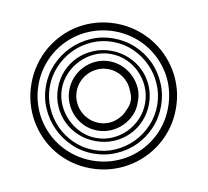

<svg xmlns="http://www.w3.org/2000/svg" viewBox="-52 -556 526 486"><g transform="rotate(10 210.5 -313.0)"><path d="M396 -312Q396 -286.1 389.3 -262.5Q382.6 -238.8 370.4 -218.3Q358.2 -197.8 341.2 -180.9Q324.2 -164.1 303.6 -152.1Q283 -140.1 259.2 -133.5Q235.4 -127 210 -127Q183.8 -127 160 -133.5Q136.2 -140.1 115.7 -152.2Q95.2 -164.3 78.5 -181.3Q61.8 -198.2 49.8 -219Q37.8 -239.7 31.4 -263.4Q24.9 -287.1 24.9 -313Q24.9 -338.6 31.4 -362.4Q37.8 -386.2 49.8 -407Q61.8 -427.7 78.5 -444.7Q95.2 -461.7 115.7 -473.8Q136.2 -485.8 160 -492.4Q183.8 -499 210 -499Q235.4 -499 259.2 -492.4Q283 -485.8 303.6 -473.9Q324.2 -461.9 341.2 -445.1Q358.2 -428.2 370.4 -407.7Q382.6 -387.2 389.3 -363.4Q396 -339.6 396 -314ZM376 -314Q376 -336.9 370.1 -358.2Q364.3 -379.4 353.4 -397.7Q342.5 -416 327.4 -431Q312.3 -446 293.8 -456.7Q275.4 -467.3 254.2 -473.1Q232.9 -479 210 -479Q187 -479 165.6 -473.1Q144.3 -467.3 125.7 -456.7Q107.2 -446 91.9 -430.9Q76.7 -415.8 65.8 -397.3Q54.9 -378.9 49 -357.5Q43 -336.2 43 -313Q43 -289.8 49 -268.4Q54.9 -247.1 65.8 -228.6Q76.7 -210.2 91.9 -195.1Q107.2 -179.9 125.7 -169.3Q144.3 -158.7 165.6 -152.8Q187 -147 210 -147Q232.9 -147 254.2 -152.8Q275.4 -158.7 293.8 -169.3Q312.3 -179.9 327.4 -194.9Q342.5 -210 353.4 -228.3Q364.3 -246.6 370.1 -267.8Q376 -289.1 376 -312ZM62 -313Q62 -343 73.7 -369.9Q85.4 -396.7 105.6 -417Q125.7 -437.3 152.6 -449.1Q179.4 -460.9 210 -460.9Q241 -460.9 268.1 -449.2Q295.2 -437.5 315.1 -417.4Q335 -397.2 346.4 -370.2Q357.9 -343.3 357.9 -313Q357.9 -282.5 346.4 -255.6Q335 -228.8 315.1 -208.6Q295.2 -188.5 268.1 -176.8Q241 -165 210 -165Q179.4 -165 152.6 -176.9Q125.7 -188.7 105.6 -209Q85.4 -229.2 73.7 -256.1Q62 -283 62 -313ZM72 -313Q72 -284.9 82.9 -259.6Q93.8 -234.4 112.5 -215.3Q131.3 -196.3 156.4 -185.2Q181.4 -174.1 210 -174.1Q238.5 -174.1 263.5 -185.2Q288.6 -196.3 307.4 -215.3Q326.2 -234.4 337 -259.6Q347.9 -284.9 347.9 -313Q347.9 -341.1 337 -366.3Q326.2 -391.6 307.4 -410.6Q288.6 -429.7 263.5 -440.8Q238.5 -451.9 210 -451.9Q181.4 -451.9 156.4 -440.8Q131.3 -429.7 112.5 -410.6Q93.8 -391.6 82.9 -366.3Q72 -341.1 72 -313ZM326.9 -313Q326.9 -288.3 317.7 -267.1Q308.6 -245.8 292.7 -230.2Q276.9 -214.6 255.6 -205.8Q234.4 -197 210 -197Q185.5 -197 164.3 -205.8Q143.1 -214.6 127.2 -230.2Q111.3 -245.8 102.2 -267.1Q93 -288.3 93 -313Q93 -337.6 102.2 -358.9Q111.3 -380.1 127.2 -395.6Q143.1 -411.1 164.3 -420Q185.5 -429 210 -429Q234.4 -429 255.6 -420Q276.9 -411.1 292.7 -395.6Q308.6 -380.1 317.7 -358.9Q326.9 -337.6 326.9 -313ZM316.9 -313Q316.9 -334.7 308.5 -354.4Q300 -374 285.5 -388.8Q271 -403.6 251.6 -412.2Q232.2 -420.9 210 -420.9Q188.2 -420.9 168.8 -412.1Q149.4 -403.3 134.8 -388.4Q120.1 -373.5 111.6 -354Q103 -334.5 103 -313Q103 -291.7 111.6 -272.2Q120.1 -252.7 134.8 -237.8Q149.4 -222.9 168.8 -214Q188.2 -205.1 210 -205.1Q232.2 -205.1 251.6 -213.7Q271 -222.4 285.5 -237.2Q300 -252 308.5 -271.6Q316.9 -291.3 316.9 -313ZM298.1 -313Q298.8 -294.9 291.9 -278.8Q284.9 -262.7 272.7 -250.5Q260.5 -238.3 244.3 -231.2Q228 -224.1 210 -224.1Q191.7 -224.1 175.5 -231.2Q159.4 -238.3 147.6 -250.5Q135.7 -262.7 128.9 -278.8Q122.1 -294.9 122.1 -313Q122.1 -331.1 128.9 -347.2Q135.7 -363.3 147.6 -375.5Q159.4 -387.7 175.5 -394.9Q191.7 -402.1 210 -402.1Q228 -402.1 244.3 -394.9Q260.5 -387.7 272.7 -375.5Q284.9 -363.3 291.9 -347.2Q298.8 -331.1 298.1 -313ZM280 -313Q280 -320.6 278.1 -326.4Q276.1 -332.3 272.9 -339.1Q269.3 -348.9 262.8 -356.8Q256.3 -364.7 248.2 -370.4Q240 -376 230.2 -379Q220.5 -382.1 210 -382.1Q195.8 -382.1 183.2 -376.6Q170.7 -371.1 161.4 -361.8Q152.1 -352.5 146.6 -339.8Q141.1 -327.1 141.1 -313Q141.1 -298.6 146.6 -286Q152.1 -273.4 161.4 -264.2Q170.7 -254.9 183.2 -249.4Q195.8 -243.9 210 -243.9Q220.5 -243.9 230.2 -246.9Q240 -250 248.2 -255.7Q256.3 -261.5 262.8 -269.4Q269.3 -277.3 272.9 -287.1Q276.1 -293.7 278.1 -299.6Q280 -305.4 280 -313Z"/></g></svg>

Font: TafelwerkOT
Style: Regular
Weight: 400
Designer: Peter Wiegel
Foundry: Peter Wiegel, based on an original design named Oxford by Christine Lord, 1969
Version: Version 1.000